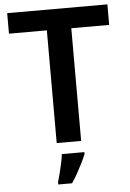

<svg xmlns="http://www.w3.org/2000/svg" viewBox="-61 -759 694 1025"><g transform="rotate(-5 285.5 -246.5)"><path d="M351 0H220V-604H17V-714H554V-604H351ZM363 71Q355 91 342.5 116.5Q330 142 315 169Q300 196 283 221H209V208Q215 189 221.5 163Q228 137 234 109.5Q240 82 242 61H363Z"/></g></svg>

Font: Noto Sans Sora Sompeng SemiBold
Style: Regular
Weight: 600
Version: Version 2.101